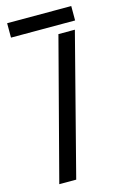

<svg xmlns="http://www.w3.org/2000/svg" viewBox="-122 -855 583 909"><g transform="rotate(-15 169.5 -400.0)"><path d="M9.9 -729.4V-800H324.1V-729.4ZM51.1 0 231.1 -687.4H311.7L134.1 0Z"/></g></svg>

Font: Big Shoulders Stencil Text Thin
Style: Regular
Weight: 100
Designer: Patric King
Foundry: XO Type Co
Version: Version 2.001